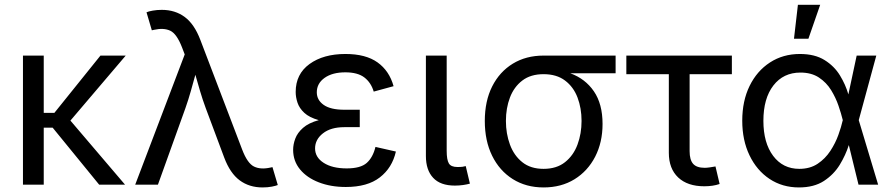

<svg xmlns="http://www.w3.org/2000/svg" viewBox="-20 -781 3772 812"><path d="M165 -545.9V-303.7H210L404.8 -545.9H511.7L277.8 -271L508.8 0H399.4L202.6 -241.2H165V0H77.1V-545.9Z M551.8 0 761.2 -550.8 750 -580.1Q727.5 -638.2 700 -651.1Q672.4 -664.1 630.9 -654.8L622.1 -652.8L599.6 -729Q607.9 -732.9 626 -736.1Q644 -739.3 664.1 -739.3Q720.7 -739.3 761.2 -709.2Q801.8 -679.2 827.1 -612.8L1004.4 -147.9Q1026.4 -90.3 1054.2 -76.7Q1082 -63 1123.5 -72.3L1132.3 -74.2L1154.8 1.5Q1147 4.9 1129.6 8.3Q1112.3 11.7 1090.3 11.7Q1034.2 11.7 993.7 -18.3Q953.1 -48.3 928.2 -114.7L850.1 -323.7Q836.4 -360.8 826.2 -395.5Q815.9 -430.2 806.2 -464.8Q796.9 -430.7 786.9 -395.3Q776.9 -359.9 764.2 -323.7L647.9 0Z M1442.4 9.8Q1378.9 9.8 1328.4 -9.8Q1277.8 -29.3 1248.8 -64.7Q1219.7 -100.1 1219.7 -147.5Q1219.7 -170.4 1228.8 -194.8Q1237.8 -219.2 1261.5 -240.2Q1285.2 -261.2 1328.1 -272.9Q1288.1 -284.2 1267.1 -303.7Q1246.1 -323.2 1238.3 -346.4Q1230.5 -369.6 1230.5 -392.1Q1230.5 -467.8 1289.1 -510.3Q1347.7 -552.7 1440.9 -552.7Q1526.9 -552.7 1576.7 -517.1Q1626.5 -481.4 1644.5 -416.5L1560.5 -393.6Q1549.3 -431.6 1521 -453.4Q1492.7 -475.1 1440.4 -475.1Q1385.7 -475.1 1352.8 -451.7Q1319.8 -428.2 1319.8 -390.6Q1319.8 -357.9 1348.9 -337.4Q1377.9 -316.9 1436 -316.9H1501.5V-243.2H1436Q1378.9 -243.2 1345.7 -217Q1312.5 -190.9 1312.5 -153.3Q1312.5 -115.7 1348.9 -92.3Q1385.3 -68.8 1446.3 -68.8Q1504.9 -68.8 1531 -92Q1557.1 -115.2 1567.9 -159.7L1654.3 -140.1Q1638.7 -71.3 1586.4 -30.8Q1534.2 9.8 1442.4 9.8Z M1903.8 3.9Q1842.3 3.9 1811.8 -29.1Q1781.2 -62 1781.2 -121.1V-545.9H1869.1V-143.1Q1869.1 -105.5 1878.2 -90.1Q1887.2 -74.7 1914.6 -74.7Q1928.7 -74.7 1936 -75.7Q1943.4 -76.7 1949.7 -78.6L1967.3 -4.4Q1955.6 -1 1938.5 1.5Q1921.4 3.9 1903.8 3.9Z M2278.8 11.7Q2204.6 11.7 2148.4 -23.7Q2092.3 -59.1 2061.3 -122.3Q2030.3 -185.5 2030.3 -269.5Q2030.3 -353.5 2061.5 -415.5Q2092.8 -477.5 2148.7 -511.7Q2204.6 -545.9 2278.8 -545.9H2583.5V-471.2H2391.6Q2455.1 -448.2 2491.7 -394.8Q2528.3 -341.3 2528.3 -256.8Q2528.3 -179.2 2497.1 -118.4Q2465.8 -57.6 2409.7 -22.9Q2353.5 11.7 2278.8 11.7ZM2278.8 -467.3Q2224.1 -467.3 2189 -440.4Q2153.8 -413.6 2136.7 -368.7Q2119.6 -323.7 2119.6 -269.5Q2119.6 -215.8 2136.7 -169.4Q2153.8 -123 2189 -95Q2224.1 -66.9 2278.8 -66.9Q2334 -66.9 2369.6 -95.2Q2405.3 -123.5 2422.4 -169.7Q2439.5 -215.8 2439.5 -269.5Q2439.5 -323.7 2422.4 -368.7Q2405.3 -413.6 2369.6 -440.4Q2334 -467.3 2278.8 -467.3Z M2958.5 6.8Q2887.7 6.8 2848.1 -30.5Q2808.6 -67.9 2808.6 -134.8V-467.3H2628.9V-545.9H3075.2V-467.3H2896.5V-141.6Q2896.5 -105 2911.4 -88.1Q2926.3 -71.3 2960.4 -71.3Q2969.2 -71.3 2982.2 -73.2Q2995.1 -75.2 3005.9 -77.1L3023.4 -2.9Q2995.6 6.8 2958.5 6.8Z M3358.9 11.7Q3288.6 11.7 3234.4 -24.4Q3180.2 -60.5 3149.7 -124.3Q3119.1 -188 3119.1 -270.5Q3119.1 -354 3150.1 -417.5Q3181.2 -481 3236.3 -516.8Q3291.5 -552.7 3362.8 -552.7Q3425.8 -552.7 3467 -527.1Q3508.3 -501.5 3532.2 -462.2Q3556.2 -422.9 3567.9 -381.8L3603 -545.9H3686L3611.8 -272.9L3693.8 0H3610.8L3569.8 -167.5Q3556.6 -125.5 3531.5 -84.2Q3506.3 -43 3464.4 -15.6Q3422.4 11.7 3358.9 11.7ZM3544.4 -272.9 3543.9 -274.4Q3537.6 -300.3 3526.1 -334Q3514.6 -367.7 3494.9 -399.9Q3475.1 -432.1 3443.4 -453.1Q3411.6 -474.1 3365.2 -474.1Q3293 -474.1 3250.7 -419.4Q3208.5 -364.7 3208.5 -270Q3208.5 -176.8 3249.8 -121.8Q3291 -66.9 3360.4 -66.9Q3405.8 -66.9 3438 -88.4Q3470.2 -109.9 3491.7 -142.8Q3513.2 -175.8 3525.6 -210.4Q3538.1 -245.1 3543.9 -271.5ZM3337.9 -617.2 3354.5 -760.7H3448.7L3398.9 -617.2Z"/></svg>

Font: Inter
Style: Regular
Weight: 400
Designer: Rasmus Andersson
Foundry: rsms
Version: Version 4.001;git-9221beed3